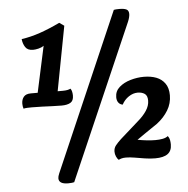

<svg xmlns="http://www.w3.org/2000/svg" viewBox="-56 -775 903 920"><g transform="rotate(-5 396.0 -314.5)"><path d="M235 91Q190 91 190 63Q190 54 196 40L525 -718Q530 -719 535.5 -719.5Q541 -720 551 -720Q574 -720 585.5 -714.5Q597 -709 597 -692Q597 -686 595 -677Q593 -668 588 -656L264 88Q262 89 253 90Q244 91 235 91ZM236 -283Q216 -283 192.5 -284Q169 -285 143.5 -286Q118 -287 93 -287Q82 -287 71 -286.5Q60 -286 53 -284Q49 -295 49 -308Q49 -328 59.5 -341Q70 -354 94 -354H127L175 -576Q164 -568 149 -564.5Q134 -561 123 -561Q97 -561 86 -578Q75 -595 73 -617Q116 -623 161.5 -638.5Q207 -654 259 -679L282 -663L223 -353H247Q261 -353 270.5 -355Q280 -357 285 -360Q290 -354 292 -344.5Q294 -335 294 -326Q294 -301 278.5 -292Q263 -283 236 -283ZM661 8Q637 8 611.5 4Q586 0 563 -4Q540 -8 521 -8Q508 -8 499.5 -5.5Q491 -3 486 0Q479 -6 474 -17.5Q469 -29 469 -41Q469 -58 479 -70.5Q489 -83 505 -98L593 -176Q619 -198 635 -222Q651 -246 651 -271Q651 -295 637.5 -304Q624 -313 604 -313Q582 -313 561 -299Q540 -285 528 -262Q515 -264 507.5 -274Q500 -284 500 -300Q500 -329 521.5 -348Q543 -367 575.5 -376.5Q608 -386 640 -386Q674 -386 700 -376Q726 -366 741.5 -344Q757 -322 757 -287Q757 -248 737 -215Q717 -182 683 -156Q671 -148 655 -137Q639 -126 620.5 -113.5Q602 -101 584 -88Q605 -84 627.5 -81.5Q650 -79 669 -79Q688 -79 704 -82Q720 -85 730 -93Q737 -84 739 -73.5Q741 -63 741 -52Q741 -21 721 -6.5Q701 8 661 8Z"/></g></svg>

Font: Sansita Swashed Light SemiBold
Style: Regular
Weight: 600
Version: Version 1.003